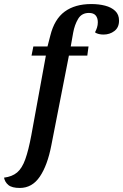

<svg xmlns="http://www.w3.org/2000/svg" viewBox="-103 -740 609 950"><path d="M-5 190Q-44 190 -61.5 175.5Q-79 161 -83 139Q-43 134 -18.5 113.5Q6 93 22 48.5Q38 4 52 -71L124 -465H53L62 -510H132L146 -564Q166 -645 217 -682.5Q268 -720 349 -720Q386 -720 417 -712Q448 -704 467 -686Q486 -668 486 -638Q486 -604 463 -586.5Q440 -569 409 -569Q398 -569 386.5 -571.5Q375 -574 367 -580Q373 -591 377 -603.5Q381 -616 381 -630Q381 -651 370.5 -663.5Q360 -676 337 -676Q301 -676 283.5 -646.5Q266 -617 259 -578L247 -510H335L329 -465H238L151 -21Q132 78 94 134Q56 190 -5 190Z"/></svg>

Font: Sansita Swashed
Style: Regular
Weight: 400
Designer: Pablo Cosgaya
Foundry: Omnibus-Type
Version: Version 1.003; ttfautohint (v1.8.3)